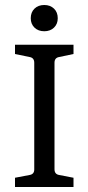

<svg xmlns="http://www.w3.org/2000/svg" viewBox="-20 -748 354 768"><path d="M274 -532 217 -520Q198 -517 198 -497V-71Q198 -51 217 -48L274 -37V0H40V-37L98 -48Q117 -51 117 -70V-497Q117 -517 98 -520L40 -532V-569H274ZM211 -675Q211 -652 196 -637.5Q181 -623 157 -623Q133 -623 118 -637.5Q103 -652 103 -675Q103 -699 118 -713.5Q133 -728 157 -728Q181 -728 196 -713.5Q211 -699 211 -675Z"/></svg>

Font: Yrsa
Style: Regular
Weight: 400
Designer: Anna Giedrys (Yrsa+Rasa design), David Brezina (Yrsa art-direction, Rasa art-direction, design)
Foundry: Rosetta Type Foundry
Version: Version 2.004